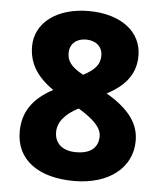

<svg xmlns="http://www.w3.org/2000/svg" viewBox="-52 -769 699 825"><g transform="rotate(5 297.0 -356.5)"><path d="M298 10C447 10 547 -68 547 -185C547 -257 506 -318 405 -377C491 -422 527 -478 527 -550C527 -655 435 -723 298 -723C160 -723 68 -652 68 -551C68 -482 99 -424 175 -372C85 -324 47 -262 47 -181C47 -60 143 10 298 10ZM297 -448C238 -480 227 -506 227 -537C227 -575 255 -600 297 -600C338 -600 368 -576 368 -537C368 -502 351 -476 297 -448ZM296 -114C238 -114 203 -143 203 -193C203 -236 234 -273 291 -302C359 -261 391 -227 391 -191C391 -145 362 -114 296 -114Z"/></g></svg>

Font: Kathrein 85 Heavy
Style: Regular
Weight: 900
Designer: Lazydogs Typefoundry, based on Open Sans by Ascender Corporation
Foundry: Lazydogs Typefoundry
Version: Version 1.003;PS 001.003;hotconv 1.0.88;makeotf.lib2.5.64775